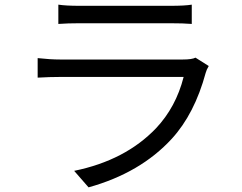

<svg xmlns="http://www.w3.org/2000/svg" viewBox="-20 -765 1040 826"><path d="M878 -481Q868 -464 865 -452Q817 -275 719 -168Q584 -21 361 41L299 -30Q519 -75 651 -213Q737 -304 770 -434H239Q195 -434 142 -431V-515Q196 -509 239 -509H766Q806 -509 821 -517ZM231 -745Q264 -740 321 -740H714Q775 -740 805 -745V-662Q769 -665 713 -665H321Q272 -665 231 -662Z"/></svg>

Font: KaiGen Gothic CN Regular
Style: Regular
Weight: 400
Designer: Ryoko NISHIZUKA  (kana & ideographs); Paul D. Hunt (Latin, Greek & Cyrillic); Wenlong ZHANG  (bopomofo); Sandoll Communi
Foundry: Adobe Systems Incorporated
Version: Version 1.002.20150501